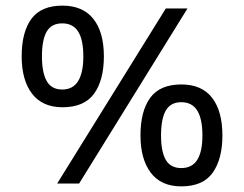

<svg xmlns="http://www.w3.org/2000/svg" viewBox="-20 -652 868 682"><path d="M569 -622H646L261 0H183ZM202 -271Q131 -271 94 -319Q57 -367 57 -452Q57 -538 91.5 -585Q126 -632 202 -632Q274 -632 311.5 -585Q349 -538 349 -452Q349 -367 314 -319Q279 -271 202 -271ZM201 -334Q239 -334 257.5 -364Q276 -394 276 -452Q276 -511 257.5 -540Q239 -569 201 -569Q163 -569 146 -540Q129 -511 129 -452Q129 -394 146 -364Q163 -334 201 -334ZM624 10Q552 10 515.5 -38.5Q479 -87 479 -171Q479 -257 513.5 -304.5Q548 -352 624 -352Q697 -352 733.5 -304.5Q770 -257 770 -171Q770 -87 735.5 -38.5Q701 10 624 10ZM624 -55Q662 -55 680.5 -84Q699 -113 699 -171Q699 -230 680.5 -259.5Q662 -289 624 -289Q586 -289 569 -259.5Q552 -230 552 -171Q552 -113 569 -84Q586 -55 624 -55Z"/></svg>

Font: bangla115
Style: Regular
Weight: 400
Designer: Jelle Bosma - Monotype Design Team
Foundry: Monotype Imaging Inc.
Version: Version 2.003